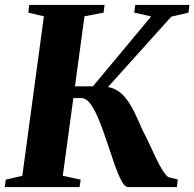

<svg xmlns="http://www.w3.org/2000/svg" viewBox="-28 -763 793 783"><path d="M495 0Q481 0 467 -26.2Q453 -52.5 438.8 -93.8Q424.5 -135 409.2 -181.2Q394 -227.5 377.5 -269Q361 -310.5 342.8 -336.8Q324.5 -363 304 -363H215L220.5 -411H351L588.5 -696L519.5 -711.5L523.5 -743H744.5L740.5 -711.5L670.5 -695L370.5 -361.5L380.5 -409.5Q414 -411.5 438.5 -400.2Q463 -389 482.5 -365.5Q502 -342 518.8 -308Q535.5 -274 553.5 -231.5Q567.5 -205.5 581 -176.2Q594.5 -147 607.5 -119.5Q620.5 -92 633.2 -71.2Q646 -50.5 657.5 -41L697 -31L693.5 0ZM-8.5 0 -4.5 -30.5 63 -46 151 -696.5 87.5 -711.5 91 -743H398.5L394.5 -711.5L316.5 -696.5L228 -46L301 -30.5L296.5 0Z"/></svg>

Font: Merriweather 96pt ExtraBold
Style: Italic
Weight: 800
Italic angle: -7.8°
Version: Version 2.101